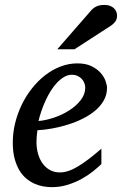

<svg xmlns="http://www.w3.org/2000/svg" viewBox="-20 -752 498 784"><path d="M328.1 -394Q328.1 -403.8 324.2 -413.3Q320.3 -422.9 313.5 -430.2Q306.6 -437.5 296.4 -442.1Q286.1 -446.8 273.9 -446.8Q257.3 -446.8 242.2 -438Q227.1 -429.2 213.1 -414.6Q199.2 -399.9 187.3 -380.9Q175.3 -361.8 165.8 -340.8Q156.2 -319.8 148.9 -298.3Q141.6 -276.9 137.2 -257.8Q168.9 -260.7 202.9 -272.5Q236.8 -284.2 264.6 -302.5Q292.5 -320.8 310.3 -344.2Q328.1 -367.7 328.1 -394ZM417 -393.1Q417 -365.7 404.3 -342.8Q391.6 -319.8 369.9 -301.3Q348.1 -282.7 319.6 -268.3Q291 -253.9 259.5 -243.9Q228 -233.9 195.3 -227.8Q162.6 -221.7 132.8 -220.2Q131.3 -210.4 130.1 -196.8Q128.9 -183.1 128.9 -173.8Q128.9 -146.5 135.5 -123.5Q142.1 -100.6 154.5 -83.7Q167 -66.9 184.6 -57.4Q202.1 -47.9 224.1 -47.9Q257.8 -47.9 298.3 -72.3Q338.9 -96.7 394 -145V-82Q379.9 -68.4 359.4 -52Q338.9 -35.6 312.7 -21.2Q286.6 -6.8 255.9 2.7Q225.1 12.2 190.9 12.2Q175.8 12.2 158 9.3Q140.1 6.3 122.6 -1.2Q105 -8.8 88.6 -22Q72.3 -35.2 59.8 -55.4Q47.4 -75.7 39.8 -103.8Q32.2 -131.8 32.2 -169.9Q32.2 -209.5 41.7 -248.8Q51.3 -288.1 68.6 -324Q85.9 -359.9 110.4 -390.9Q134.8 -421.9 164.1 -444.6Q193.4 -467.3 226.8 -480.2Q260.3 -493.2 295.9 -493.2Q330.6 -493.2 353.8 -481.7Q377 -470.2 391.1 -454.1Q405.3 -438 411.1 -420.9Q417 -403.8 417 -393.1ZM458 -689Q458 -674.8 451.7 -665.3Q445.3 -655.8 434.1 -647.9L284.2 -550.8H213.9L350.1 -707Q355 -712.9 360.4 -717.3Q365.7 -721.7 372.3 -725.1Q378.9 -728.5 387.5 -730.2Q396 -731.9 407.2 -731.9Q420.4 -731.9 429.9 -728Q439.5 -724.1 445.6 -718Q451.7 -711.9 454.8 -704.1Q458 -696.3 458 -689Z"/></svg>

Font: Charis SIL
Style: Italic
Weight: 400
Italic angle: -11°
Foundry: SIL International
Version: Version 4.112